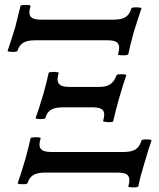

<svg xmlns="http://www.w3.org/2000/svg" viewBox="-20 -725 664 800"><path d="M514.6 -499Q512.7 -493.7 487.3 -494.6Q470.2 -495.1 471.7 -499Q481.4 -529.8 471.9 -543.5Q462.4 -557.1 430.7 -557.1H124.5Q93.3 -557.1 76.4 -546.6Q59.6 -536.1 52.7 -513.2Q50.8 -507.8 26.4 -508.8Q10.7 -509.8 11.7 -513.2Q27.3 -558.1 43.5 -611.8Q44.9 -618.7 53.2 -650.6Q61.5 -682.6 65.4 -700.2Q65.9 -703.1 76.7 -704.1Q87.4 -705.1 97.7 -704.1Q107.9 -703.1 107.4 -700.2Q97.7 -669.4 107.4 -656.2Q117.2 -643.1 149.4 -643.1H454.6Q486.3 -643.1 503.2 -653.8Q520 -664.6 527.3 -689.9Q529.3 -695.3 554.2 -694.3Q570.3 -693.4 569.3 -689.9Q563.5 -674.3 536.6 -588.9Q520.5 -528.8 514.6 -499ZM451.7 -220.2Q449.7 -214.8 424.8 -216.3Q408.7 -217.8 409.7 -221.2Q418.9 -252 409.2 -264.9Q399.4 -277.8 367.7 -277.8H242.7Q210 -277.8 192.9 -267.8Q175.8 -257.8 169.4 -233.9Q168.5 -228 144 -229Q127 -230 128.4 -233.9Q140.1 -263.7 160.6 -333Q176.3 -388.7 182.6 -420.9Q184.6 -426.3 209.5 -425.3Q225.6 -424.3 224.6 -420.9Q214.8 -390.1 225.1 -376.5Q235.4 -362.8 267.6 -362.8H392.6Q423.3 -362.8 439.9 -374.3Q456.5 -385.7 465.3 -411.1Q467.3 -417 491.7 -415.5Q507.8 -415 506.3 -411.1Q497.1 -387.2 474.6 -310.1Q458 -249 451.7 -220.2ZM556.6 50.8Q555.2 56.6 529.3 55.7Q513.2 54.7 514.6 51.8Q523.9 20.5 513.9 7.3Q503.9 -5.9 471.7 -5.9H167.5Q135.3 -5.9 118.4 4.6Q101.6 15.1 94.7 38.1Q92.8 43.5 68.4 42.5Q52.7 41.5 53.7 38.1Q63 13.7 85.4 -61Q102.5 -124 107.4 -148.9Q108.4 -151.9 119.1 -152.8Q129.9 -153.8 139.9 -152.8Q149.9 -151.9 149.4 -148.9Q139.6 -118.2 149.9 -105Q160.2 -91.8 192.4 -91.8H496.6Q528.3 -91.8 545.2 -102.8Q562 -113.8 569.3 -139.2Q570.8 -145 594.7 -144Q612.8 -143.6 611.3 -139.2Q602.1 -115.2 579.6 -38.1Q564 12.2 556.6 50.8Z"/></svg>

Font: Junicode SmCond Medium
Style: Regular
Weight: 500
Width: 4
Designer: Peter S. Baker
Version: Version 2.206